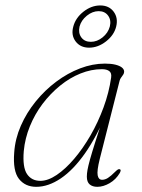

<svg xmlns="http://www.w3.org/2000/svg" viewBox="-20 -696 533 723"><path d="M355.5 -97Q344.5 -52.5 347.8 -35.8Q351 -19 364.5 -19Q375.5 -19 386.5 -26Q397.5 -33 414 -49.5Q420 -55.5 424 -57.8Q428 -60 431.5 -58.5Q435 -57 434.2 -53Q433.5 -49 431 -44.5Q416.5 -20 392.8 -6.2Q369 7.5 346.5 7.5Q328.5 7.5 317.8 -1.5Q307 -10.5 307 -31Q307 -42 309.5 -56.2Q312 -70.5 319 -95.8Q326 -121 339.5 -163.5Q353 -206 374.5 -272.5L381 -270.5Q343.5 -180.5 299.8 -118.2Q256 -56 209 -24.2Q162 7.5 116.5 7.5Q75 7.5 51.5 -22.2Q28 -52 33.5 -121.5Q37 -173.5 58.5 -222.5Q80 -271.5 114.5 -314Q149 -356.5 191.8 -388.5Q234.5 -420.5 281.5 -438.5Q328.5 -456.5 375 -456.5Q398.5 -456.5 414.5 -452.5Q430.5 -448.5 439 -441.8Q447.5 -435 447.5 -426Q447.5 -420.5 444 -415Q440.5 -409.5 436.2 -404Q432 -398.5 430.5 -392.5ZM69.5 -127Q64.5 -66 81.8 -40.5Q99 -15 132 -15Q160.5 -15 193.5 -37.2Q226.5 -59.5 259.5 -98.2Q292.5 -137 321 -186.5Q349.5 -236 370 -291.8Q390.5 -347.5 398.5 -404Q401 -421 391.5 -428.2Q382 -435.5 363.5 -435.5Q323.5 -435.5 283 -419.2Q242.5 -403 206 -373.2Q169.5 -343.5 140.2 -304.8Q111 -266 92.5 -220.5Q74 -175 69.5 -127ZM315.5 -516.5Q282.5 -516.5 264.8 -540Q247 -563.5 256 -596Q264.5 -628.5 294.2 -652Q324 -675.5 357.5 -675.5Q390.5 -675.5 408 -652Q425.5 -628.5 417.5 -596Q409.5 -563.5 379.2 -540Q349 -516.5 315.5 -516.5ZM351.5 -654Q328.5 -654 307.2 -637Q286 -620 279.5 -596Q274 -572 286.2 -555.2Q298.5 -538.5 322 -538.5Q345.5 -538.5 366.2 -555.2Q387 -572 393.5 -596Q399.5 -620 387.2 -637Q375 -654 351.5 -654Z"/></svg>

Font: Fraunces Thin
Style: Italic
Weight: 250
Italic angle: -16°
Version: Version 1.000;[b76b70a41]